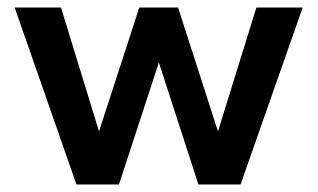

<svg xmlns="http://www.w3.org/2000/svg" viewBox="-20 -490 844 510"><path d="M183 0 19 -470H142L243 -141L350 -470H453L559 -141L661 -470H784L619 0H507L402 -324L296 0Z"/></svg>

Font: Gantari SemiBold
Style: Regular
Weight: 600
Designer: Anugrah Pasau
Foundry: Lafontype
Version: Version 1.000; ttfautohint (v1.8.3)